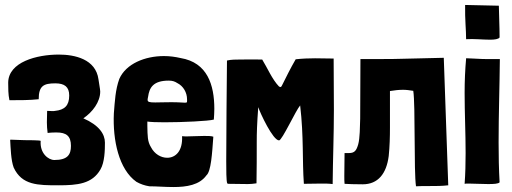

<svg xmlns="http://www.w3.org/2000/svg" viewBox="-20 -741 2064 774"><path d="M316 -264C353 -289 384 -330 384 -372C384 -381 378 -411 377 -421C366 -503 281 -521 217 -521C128 -521 14 -491 13 -408C13 -388 13 -360 18 -337C58 -337 100 -337 136 -341C136 -395 156 -405 203 -405C240 -405 259 -391 259 -356C259 -315 240 -298 202 -294C194 -292 187 -294 170 -294C170 -281 169 -265 169 -248C169 -234 170 -220 172 -205C186 -207 203 -207 208 -207C247 -207 266 -193 266 -153C266 -118 253 -96 199 -96C175 -96 140 -123 144 -173C143 -176 87 -176 79 -176C60 -176 41 -178 22 -178L21 -176C23 -144 24 -96 35 -66C68 6 133 6 216 6C293 6 352 0 385 -58C402 -87 403 -136 403 -166C403 -200 380 -236 316 -264Z M582 10C611 10 645 13 679 13C732 13 784 5 812 -34C831 -50 835 -122 840 -190C831 -193 818 -193 803 -193C779 -193 750 -191 729 -191C723 -191 718 -192 714 -192C717 -131 687 -105 654 -105C629 -105 603 -120 589 -147C574 -171 575 -193 574 -233V-251C586 -249 612 -248 643 -248C717 -248 822 -253 842 -259C843 -273 844 -288 844 -302C844 -399 816 -489 708 -507C686 -512 664 -515 641 -515C564 -515 488 -484 461 -423C445 -379 443 -333 439 -284C434 -176 459 -58 530 -8C546 1 563 7 582 10ZM671 -329C642 -329 621 -328 606 -328C581 -328 575 -330 575 -339C575 -342 576 -346 577 -351C582 -387 597 -416 660 -416C675 -416 684 -413 695 -406C719 -394 734 -368 734 -341C734 -330 736 -327 726 -327C718 -327 702 -329 671 -329Z M979 1C990 1 1000 0 1014 -2C1015 -58 1015 -113 1015 -169C1015 -205 1016 -240 1021 -309C1029 -285 1080 -175 1105 -175C1117 -175 1173 -297 1190 -316C1205 -188 1198 -93 1205 0C1228 0 1251 -1 1275 -1C1290 -1 1306 -1 1321 1C1322 -99 1326 -199 1326 -299C1326 -367 1325 -437 1325 -505C1300 -505 1275 -506 1250 -506C1225 -506 1199 -505 1172 -502C1151 -466 1132 -427 1118 -399C1117 -397 1114 -390 1111 -390C1110 -390 1106 -392 1105 -392C1077 -421 1057 -469 1037 -501C1008 -502 977 -501 947 -501C930 -501 912 -501 895 -497C894 -363 892 -225 892 -91C892 -59 892 -11 896 -2L899 0C926 0 952 1 979 1Z M1547 -112C1551 -150 1552 -190 1552 -228C1552 -249 1552 -269 1552 -287V-374C1570 -377 1588 -379 1605 -379C1619 -379 1631 -377 1645 -375H1646C1655 -318 1648 -49 1657 10H1658C1670 9 1689 9 1709 9C1735 9 1762 9 1787 6L1769 -508C1576 -504 1593 -503 1523 -503H1436H1433C1433 -444 1432 -351 1432 -263C1431 -231 1431 -184 1424 -159C1417 -135 1410 -124 1387 -124H1369C1369 -90 1368 -58 1368 -32C1368 -20 1368 -9 1369 0C1383 1 1410 2 1442 2C1504 2 1538 -41 1547 -112Z M1859 -583C1890 -585 1927 -581 1955 -581C1974 -581 1989 -583 1994 -590C1994 -630 1991 -701 1991 -718L1855 -721C1854 -660 1859 -622 1859 -583ZM1853 0C1856 -1 1862 -1 1869 -1C1889 -1 1921 1 1948 1C1971 1 1989 0 1994 -6C1991 -59 1990 -113 1990 -167C1990 -278 1994 -392 1995 -500V-503H1978C1935 -502 1904 -504 1887 -505C1881 -505 1870 -506 1863 -506C1861 -506 1860 -506 1859 -506V-505C1855 -460 1853 -414 1853 -366C1853 -287 1857 -205 1857 -124C1857 -82 1856 -41 1853 0Z"/></svg>

Font: HEYCLAY
Style: Regular
Weight: 400
Designer: Marcelo Magalhaes
Foundry: Marcelo Magalhães
Version: Version 1.300;hotconv 1.0.109;makeotfexe 2.5.65596